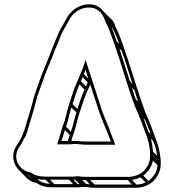

<svg xmlns="http://www.w3.org/2000/svg" viewBox="-20 -752 817 902"><path d="M315 -90C318 -99 320 -107 323 -117C337 -150 342 -190 354 -223C367 -261 377 -297 393 -330L404 -355C415 -321 426 -287 435 -260C453 -198 479 -147 501 -87H386C368 -87 347 -90 329 -90ZM329 -76C346 -76 367 -72 386 -72H521C513 -99 500 -124 494 -146C477 -186 462 -220 449 -264C431 -318 407 -394 389 -449L382 -471L375 -449C370 -433 364 -418 358 -405L344 -371C326 -335 318 -301 305 -263C293 -228 288 -189 274 -158C267 -134 259 -108 252 -84L249 -74H307C314 -74 322 -75 329 -76ZM347 76H336V77C326 78 316 78 307 78H197C164 78 143 72 124 58C74 52 36 -5 68 -57L74 -66C83 -79 91 -99 98 -108C101 -112 102 -118 106 -128L113 -150C123 -188 136 -223 146 -264C155 -306 176 -354 189 -394C201 -429 217 -459 230 -496C235 -511 241 -524 246 -535C259 -566 269 -599 286 -624C294 -637 302 -654 310 -667C329 -697 365 -721 409 -716C444 -712 464 -684 474 -654C491 -622 502 -587 516 -549C549 -457 579 -344 614 -253L626 -225C640 -192 652 -160 664 -126C675 -99 682 -72 685 -36V-14C685 20 660 52 637 65C620 74 602 79 583 79H386C375 79 362 78 347 76ZM378 126C394 128 409 130 421 130H618C640 130 661 125 680 114C707 99 735 62 735 21V-1C731 -38 725 -67 713 -96C701 -130 689 -162 675 -196L663 -223C649 -260 640 -290 625 -334C606 -393 585 -463 565 -519C552 -556 541 -591 523 -625C519 -636 517 -645 508 -657L472 -692C458 -710 440 -728 411 -731C360 -737 320 -708 298 -675C290 -661 282 -646 274 -632C256 -605 244 -570 232 -541C227 -530 221 -515 216 -500C203 -464 188 -434 175 -398C162 -359 142 -312 132 -268C123 -229 109 -194 99 -154L92 -134C84 -112 74 -92 62 -74L56 -65C31 -25 42 20 69 47L104 83C117 96 134 105 153 108C175 124 200 128 232 128H342C353 128 366 127 378 126ZM510 -617C522 -594 531 -571 540 -546L529 -556C521 -579 514 -601 505 -622ZM552 -513C568 -467 586 -411 602 -359L590 -371C574 -419 557 -475 541 -524ZM612 -328C618 -310 623 -291 628 -275L618 -285C611 -302 606 -320 600 -340ZM662 -188C671 -166 680 -145 688 -123L677 -133C669 -155 662 -176 654 -197ZM700 -89C709 -68 715 -46 718 -21L699 -39C697 -62 694 -82 689 -101ZM720 2V3L700 -17V-18ZM720 24C719 55 698 84 677 98L653 73C673 58 693 33 698 3ZM664 105C651 111 636 115 621 115L600 93C614 91 627 87 640 81ZM600 115H424L404 94H580ZM402 114C396 114 391 113 385 112L366 94H383ZM324 113H235L215 92H304ZM345 113 325 92H333L354 113ZM214 112C188 110 169 103 155 89C167 92 180 92 194 92ZM128 83C123 80 118 76 114 72H117ZM392 -365 384 -346 360 -370 368 -389ZM377 -331C363 -301 354 -272 344 -240L321 -263C332 -296 340 -326 353 -355ZM339 -224C329 -194 323 -161 313 -133L290 -157C301 -185 306 -218 315 -247ZM308 -118C305 -109 302 -99 299 -90H269C274 -107 280 -123 285 -141ZM374 -404C377 -410 379 -417 382 -424C386 -411 390 -396 395 -382Z"/></svg>

Font: Blanket
Style: Ugh
Weight: 900
Foundry: Cannot Into Space Fonts
Version: Version 0.9